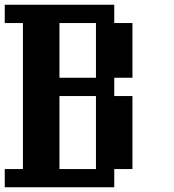

<svg xmlns="http://www.w3.org/2000/svg" viewBox="-20 -789 732 809"><path d="M384.3 -76.7V-384.3H230.5V-76.7ZM384.3 -461.4V-691.9H230.5V-461.4ZM0 0V-76.7H76.7V-691.9H0V-769H461.4V-691.9H538.1V-461.4H461.4V-384.3H538.1V-76.7H461.4V0Z"/></svg>

Font: Good Old DOS
Style: Regular
Weight: 400
Designer: Vasily Draigo
Foundry: Vasily Draigo
Version: 1.0